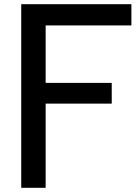

<svg xmlns="http://www.w3.org/2000/svg" viewBox="-20 -895 646 915"><path d="M81.2 -875H606.2V-773.8H197.5V-500H512.5V-401.2H197.5V0H81.2Z"/></svg>

Font: Abordage
Style: Regular
Weight: 400
Designer: Ange Degheest & Eugénie Bidaut
Foundry: Velvetyne Type Foundry
Version: Version 1.000;FEAKit 1.0